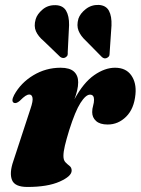

<svg xmlns="http://www.w3.org/2000/svg" viewBox="-20 -748 572 781"><path d="M37 -329.5Q24 -335.5 37.5 -361.5Q64.5 -411 115.5 -441.8Q166.5 -472.5 226.5 -472.5Q263.5 -472.5 280.8 -456.8Q298 -441 298 -413.5Q298 -397.5 293.8 -380Q289.5 -362.5 283 -344.5Q319.5 -412 363 -442.2Q406.5 -472.5 448 -472.5Q492 -472.5 513.8 -441.8Q535.5 -411 531 -364.5Q525.5 -305.5 493.2 -273.5Q461 -241.5 418 -241.5Q386.5 -241.5 370.8 -255.8Q355 -270 355 -292Q355 -305.5 358.8 -318.2Q362.5 -331 362.5 -342.5Q362.5 -363 346 -363Q329 -363 307.5 -329.5Q286 -296 261.5 -218.5Q250 -181 244 -155.8Q238 -130.5 238 -113.5Q238 -96.5 246.2 -88Q254.5 -79.5 263 -73Q271.5 -66.5 271.5 -54Q271.5 -31 222.5 -9.2Q173.5 12.5 91.5 12.5Q40 12.5 28.8 -15.8Q17.5 -44 34 -92L104 -305.5Q115 -337.5 112.2 -350.5Q109.5 -363.5 99.5 -363.5Q92 -363.5 83.5 -358Q75 -352.5 60 -337.5Q46.5 -326 37 -329.5ZM433.5 -644 426 -533.5Q426 -527.5 424.8 -522.5Q423.5 -517.5 417 -513.5Q406 -506.5 395 -515.5L328.5 -583Q308 -602 299.5 -623Q291 -644 299 -672Q306 -693 328.8 -711Q351.5 -729 382 -728Q411.5 -726 423.2 -704Q435 -682 433.5 -644ZM261 -646 255.5 -535.5Q256 -530 255 -524.8Q254 -519.5 248 -515.5Q237 -508 225 -516.5L157 -582Q135.5 -600 126.2 -620.8Q117 -641.5 125 -669.5Q131 -690.5 153 -709.2Q175 -728 206.5 -727Q236 -726 248.8 -704.5Q261.5 -683 261 -646Z"/></svg>

Font: Fraunces 72pt S000 Black
Style: Italic
Weight: 900
Italic angle: -16°
Version: Version 1.000; ttfautohint (v1.8.3)